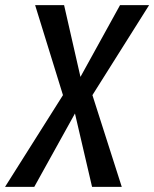

<svg xmlns="http://www.w3.org/2000/svg" viewBox="-30 -731 603 751"><path d="M284.7 -430.2 439.5 -710.9H553.2L331.5 -358.9L446.3 0H330.1L263.2 -287.1L104 0H-10.3L216.3 -358.9L107.4 -710.9H220.7Z"/></svg>

Font: RobotoCondensed-Italic
Style: Italic
Weight: 400
Designer: Google
Version: Version 1.200311; 2013